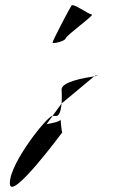

<svg xmlns="http://www.w3.org/2000/svg" viewBox="-20 -800 498 742"><path d="M18 -92C18 -14 221 -289 221 -289C217 -289 214 -348 214 -338C214 -329 164 -321 160 -320L183 -352H182C164 -352 18 -172 18 -92ZM183 -352H198C210 -352 216 -376 218 -400ZM183 -635C183 -630 231 -640 234 -652C237 -664 348 -744 335 -744C322 -744 262 -790 256 -778C249 -768 183 -643 183 -635ZM218 -400 344 -505C305 -499 218 -484 218 -454C218 -453 220 -426 218 -400ZM344 -505C359 -507 365 -508 349 -508Z"/></svg>

Font: Ampere
Style: SCUltCnd
Weight: 400
Version: Version 1